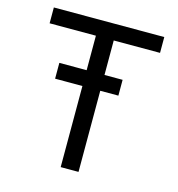

<svg xmlns="http://www.w3.org/2000/svg" viewBox="-108 -821 851 916"><g transform="rotate(15 318.0 -363.5)"><path d="M451.7 -478.7V-400.6H362.2V0H274.1V-400.6H139.2V-478.7H274.1V-649.1H45.5V-727.3H590.9V-649.1H362.2V-478.7Z"/></g></svg>

Font: Interface
Style: Regular
Weight: 400
Designer: Rasmus Andersson
Foundry: rsms
Version: Version 1.8